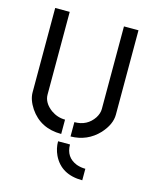

<svg xmlns="http://www.w3.org/2000/svg" viewBox="-107 -589 662 835"><g transform="rotate(15 224.5 -171.5)"><path d="M344.7 175.8Q249 175.8 212.9 100.6Q199.2 71.3 199.2 39.1H252.9Q252.9 96.7 304.7 117.2Q324.2 124 344.7 124ZM37.1 -137.7V-517.6H102.5V-145.5Q102.5 -108.4 140.6 -80.1Q169.9 -59.6 204.1 -59.6V4.9Q110.4 4.9 61.5 -67.4Q37.1 -104.5 37.1 -137.7ZM246.1 4.9V-59.6Q303.7 -59.6 334 -105.5Q346.7 -126 346.7 -145.5V-517.6H412.1V-137.7Q412.1 -93.8 372.1 -49.8Q321.3 3.9 246.1 4.9Z"/></g></svg>

Font: Post No Bills Jaffna Medium
Style: Regular
Weight: 500
Designer: Kosala Senevirathne, Siva Puranthara, Lasantha Premarathna, Tharique Azeez
Foundry: Mooniak
Version: Version 1.220 ; ttfautohint (v1.6)